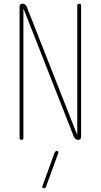

<svg xmlns="http://www.w3.org/2000/svg" viewBox="-20 -750 540 1030"><path d="M272.5 70.3Q275.4 60.5 286.1 59.6Q290 59.6 292 63Q293.9 66.4 293 70.3L227.5 250Q224.6 259.8 213.9 259.8Q210 259.8 208 256.8Q206.1 253.9 207 250ZM85 -9.8V-713.9Q85 -729.5 100.6 -730.5Q115.2 -730.5 123 -714.8L392.6 -30.3Q392.6 -29.3 393.6 -29.3Q394.5 -29.3 394.5 -30.3V-719.7Q394.5 -729.5 404.8 -730Q415 -730.5 415 -719.7V-15.6Q415 0 399.4 0Q384.8 0 377 -14.6L107.4 -700.2Q107.4 -701.2 106.4 -701.2Q105.5 -701.2 105.5 -700.2V-9.8Q105.5 0 95.2 0Q85 0 85 -9.8Z"/></svg>

Font: Rounded-L Mgen+ 2m thin
Style: Regular
Weight: 100
Designer: [Source Han Sans]
Ryoko NISHIZUKA  (kana & ideographs); Paul D. Hunt (Latin, Greek & Cyrillic); Wenlong ZHANG  (bopomofo
Version: Version 1.059.20150602